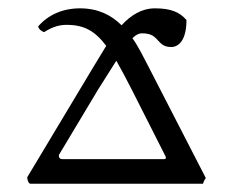

<svg xmlns="http://www.w3.org/2000/svg" viewBox="-20 -445 567 465"><path d="M173.8 -424.8C131.8 -424.8 96.7 -409.2 72.3 -380.9C74.2 -373 83 -368.2 86.9 -367.2C109.4 -381.8 127 -384.8 141.6 -384.8C183.6 -384.8 210 -370.1 237.3 -334L207 -284.2L45.9 -15.6C45.9 -10.7 48.8 0 53.7 0H471.7C473.6 -7.8 478.5 -13.7 478.5 -13.7L339.8 -283.2C328.1 -305.7 316.4 -330.1 300.8 -352.5C308.6 -360.4 316.4 -364.3 323.2 -364.3C343.8 -364.3 351.6 -358.4 358.4 -351.6C368.2 -341.8 374 -331.1 394.5 -331.1C412.1 -331.1 431.6 -346.7 431.6 -396.5C416 -415 394.5 -424.8 355.5 -424.8C323.2 -424.8 296.9 -408.2 274.4 -383.8C250 -408.2 217.8 -424.8 173.8 -424.8ZM261.7 -297.9C273.4 -277.3 286.1 -253.9 300.8 -224.6L380.9 -66.4C382.8 -62.5 381.8 -59.6 377.9 -59.6H129.9C126 -59.6 121.1 -63.5 123 -70.3L217.8 -228.5Z"/></svg>

Font: Crimson
Style: Roman
Weight: 400
Version: Version 0.2